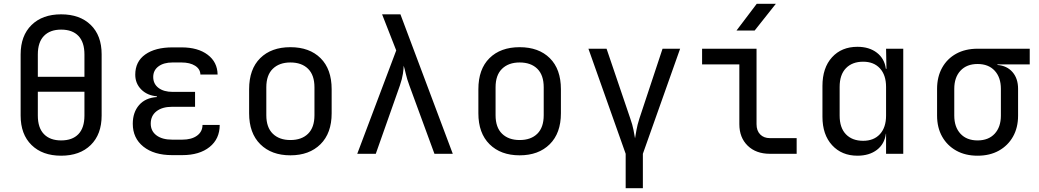

<svg xmlns="http://www.w3.org/2000/svg" viewBox="-20 -805 5440 1005"><path d="M300 10Q202 10 145 -46Q88 -102 88 -200V-520Q88 -618 145 -674Q202 -730 300 -730Q398 -730 455 -674.5Q512 -619 512 -521V-200Q512 -102 455 -46Q398 10 300 10ZM178 -403H422V-520Q422 -584 390.5 -617Q359 -650 300 -650Q242 -650 210 -617Q178 -584 178 -520ZM300 -70Q359 -70 390.5 -103Q422 -136 422 -200V-325H178V-200Q178 -136 210 -103Q242 -70 300 -70Z M934 7H881Q786 7 730.5 -37.5Q675 -82 675 -157Q675 -217 708 -255Q741 -293 801 -297V-301Q751 -305 719.5 -336.5Q688 -368 688 -414Q688 -483 740.5 -520Q793 -557 883 -557H930Q1016 -557 1067 -518.5Q1118 -480 1119 -415H1029Q1028 -444 1001 -461Q974 -478 930 -478H883Q837 -478 809.5 -457.5Q782 -437 782 -402Q782 -366 809.5 -345Q837 -324 884 -324H1001V-246H881Q829 -246 799 -222.5Q769 -199 769 -158Q769 -119 799 -96.5Q829 -74 881 -74H934Q983 -74 1011.5 -95Q1040 -116 1040 -151H1130Q1130 -78 1077 -35.5Q1024 7 934 7Z M1500 8Q1401 8 1342.5 -50Q1284 -108 1284 -212V-338Q1284 -443 1342 -500.5Q1400 -558 1500 -558Q1600 -558 1658 -500.5Q1716 -443 1716 -338V-212Q1716 -108 1657.5 -50Q1599 8 1500 8ZM1500 -72Q1559 -72 1592.5 -105Q1626 -138 1626 -202V-348Q1626 -412 1592.5 -445Q1559 -478 1500 -478Q1442 -478 1408 -445Q1374 -412 1374 -348V-202Q1374 -138 1408 -105Q1442 -72 1500 -72Z M1850 0 2054 -541 1980 -730H2076L2350 0H2254L2123 -357Q2110 -392 2104 -419Q2098 -446 2093 -461Q2093 -446 2089 -419Q2085 -392 2073 -357L1947 0Z M2700 8Q2601 8 2542.5 -50Q2484 -108 2484 -212V-338Q2484 -443 2542 -500.5Q2600 -558 2700 -558Q2800 -558 2858 -500.5Q2916 -443 2916 -338V-212Q2916 -108 2857.5 -50Q2799 8 2700 8ZM2700 -72Q2759 -72 2792.5 -105Q2826 -138 2826 -202V-348Q2826 -412 2792.5 -445Q2759 -478 2700 -478Q2642 -478 2608 -445Q2574 -412 2574 -348V-202Q2574 -138 2608 -105Q2642 -72 2700 -72Z M3255 180V0L3060 -550H3155L3279 -185Q3291 -151 3296 -124.5Q3301 -98 3304 -81Q3307 -98 3311.5 -124.5Q3316 -151 3327 -185L3448 -550H3540L3345 0V180Z M4010 0Q3937 0 3893.5 -42.5Q3850 -85 3850 -155V-468H3655V-550H3940V-155Q3940 -121 3959 -101.5Q3978 -82 4010 -82H4150V0ZM3835 -645 3941 -785H4041L3930 -645Z M4468 10Q4386 10 4335.5 -45Q4285 -100 4285 -194V-355Q4285 -450 4335 -505Q4385 -560 4468 -560Q4530 -560 4570 -529Q4610 -498 4617 -445H4620L4618 -550H4708V0H4618V-105H4617Q4610 -51 4570 -20.5Q4530 10 4468 10ZM4498 -68Q4554 -68 4586 -103Q4618 -138 4618 -200V-350Q4618 -412 4586 -447Q4554 -482 4498 -482Q4441 -482 4408 -448Q4375 -414 4375 -350V-200Q4375 -136 4408 -102Q4441 -68 4498 -68Z M5097 10Q5033 10 4985.5 -16.5Q4938 -43 4911.5 -90Q4885 -137 4885 -200V-340Q4885 -403 4911.5 -450.5Q4938 -498 4985.5 -524Q5033 -550 5097 -550H5370V-468H5201V-465Q5251 -461 5280 -427.5Q5309 -394 5309 -340V-200Q5309 -137 5282.5 -90Q5256 -43 5208.5 -16.5Q5161 10 5097 10ZM5097 -70Q5154 -70 5186.5 -105Q5219 -140 5219 -200V-340Q5219 -400 5186.5 -435Q5154 -470 5097 -470Q5040 -470 5007.5 -435Q4975 -400 4975 -340V-200Q4975 -140 5007.5 -105Q5040 -70 5097 -70Z"/></svg>

Font: JetBrains Mono NL
Style: Regular
Weight: 400
Monospace: yes
Designer: Philipp Nurullin, Konstantin Bulenkov
Foundry: JetBrains
Version: Version 2.305; ttfautohint (v1.8.4.7-5d5b)